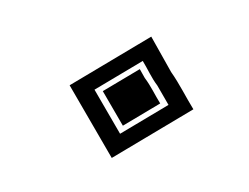

<svg xmlns="http://www.w3.org/2000/svg" viewBox="-36 -197 349 269"><g transform="rotate(10 138.0 -62.5)"><path d="M60.1 -64 135.9 26 236.7 -61C223.2 -76.2 211.3 -92.7 196.9 -107L160.9 -151ZM95.5 -64 155.1 -115.4C163.9 -105.4 171.2 -94.2 181.1 -85.1L201.3 -61L141.5 -9.4ZM107.3 -64 143.4 -21.2 189.5 -61C180.2 -71.3 172.3 -82.9 162 -92.4L153 -103.4Z"/></g></svg>

Font: Tape
Style: Regular
Weight: 500
Foundry: Cannot Into Space Fonts
Version: Version 0.97